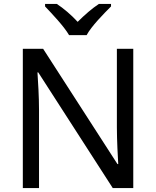

<svg xmlns="http://www.w3.org/2000/svg" viewBox="-20 -964 800 984"><path d="M334 -784H424C448 -829 511 -893 549 -931V-944H487C452 -921 414 -888 378 -852C345 -888 306 -921 271 -944H211V-931C247 -893 308 -829 334 -784ZM663 0V-714H579V-311C579 -246 584 -155 586 -123H582L201 -714H97V0H180V-399C180 -472 175 -546 172 -593H176L558 0Z"/></svg>

Font: Noto Sans Gujarati UI
Style: Regular
Weight: 400
Designer: Jelle Bosma - Monotype Design Team, Universal Thirst
Foundry: Monotype Imaging Inc.
Version: Version 2.106